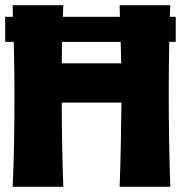

<svg xmlns="http://www.w3.org/2000/svg" viewBox="-24 -723 704 743"><path d="M-4 -658H26Q26 -680 25 -703H221L219 -658H440Q440 -680 439 -703H635Q634 -680 633 -658H656V-561H631Q629 -461 629 -361Q629 -180 635 0H439Q442 -82 443.5 -163Q445 -244 446 -326H215Q215 -163 221 0H25Q29 -88 30.5 -175Q32 -262 32 -350Q32 -439 30 -527Q29 -544 29 -561H-4ZM215 -478H445Q444 -519 443 -561H216Z"/></svg>

Font: CAT Rhythmus
Style: Regular
Weight: 400
Designer: Peter Wiegel nach alter Vorlage
Foundry: Peter Wiegel
Version: 1.000